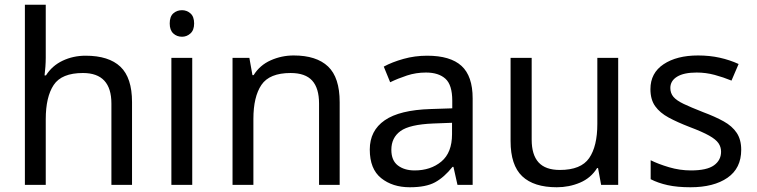

<svg xmlns="http://www.w3.org/2000/svg" viewBox="-20 -780 3192 810"><path d="M173 -537Q173 -518 171.5 -498Q170 -478 168 -462H174Q200 -503 244.5 -524Q289 -545 341 -545Q439 -545 488 -498.5Q537 -452 537 -349V0H450V-343Q450 -472 330 -472Q240 -472 206.5 -421.5Q173 -371 173 -277V0H85V-760H173Z M791 -536V0H703V-536ZM748 -737Q768 -737 783.5 -723.5Q799 -710 799 -681Q799 -653 783.5 -639Q768 -625 748 -625Q726 -625 711 -639Q696 -653 696 -681Q696 -710 711 -723.5Q726 -737 748 -737Z M1219 -546Q1315 -546 1364 -499.5Q1413 -453 1413 -349V0H1326V-343Q1326 -408 1297 -440Q1268 -472 1206 -472Q1117 -472 1083 -422Q1049 -372 1049 -278V0H961V-536H1032L1045 -463H1050Q1076 -505 1122 -525.5Q1168 -546 1219 -546Z M1782 -545Q1880 -545 1927 -502Q1974 -459 1974 -365V0H1910L1893 -76H1889Q1854 -32 1815.5 -11Q1777 10 1709 10Q1636 10 1588 -28.5Q1540 -67 1540 -149Q1540 -229 1603 -272.5Q1666 -316 1797 -320L1888 -323V-355Q1888 -422 1859 -448Q1830 -474 1777 -474Q1735 -474 1697 -461.5Q1659 -449 1626 -433L1599 -499Q1634 -518 1682 -531.5Q1730 -545 1782 -545ZM1808 -259Q1708 -255 1669.5 -227Q1631 -199 1631 -148Q1631 -103 1658.5 -82Q1686 -61 1729 -61Q1797 -61 1842 -98.5Q1887 -136 1887 -214V-262Z M2588 -536V0H2516L2503 -71H2499Q2473 -29 2427 -9.5Q2381 10 2329 10Q2232 10 2183 -36.5Q2134 -83 2134 -185V-536H2223V-191Q2223 -127 2252 -95Q2281 -63 2342 -63Q2431 -63 2465.5 -113Q2500 -163 2500 -257V-536Z M3107 -148Q3107 -70 3049 -30Q2991 10 2893 10Q2837 10 2796.5 1Q2756 -8 2725 -24V-104Q2757 -88 2802.5 -74.5Q2848 -61 2895 -61Q2962 -61 2992 -82.5Q3022 -104 3022 -140Q3022 -160 3011 -176Q3000 -192 2971.5 -208Q2943 -224 2890 -244Q2838 -264 2801 -284Q2764 -304 2744 -332Q2724 -360 2724 -404Q2724 -472 2779.5 -509Q2835 -546 2925 -546Q2974 -546 3016.5 -536.5Q3059 -527 3096 -510L3066 -440Q3032 -454 2995 -464Q2958 -474 2919 -474Q2865 -474 2836.5 -456.5Q2808 -439 2808 -409Q2808 -387 2821 -371.5Q2834 -356 2864.5 -341.5Q2895 -327 2946 -307Q2997 -288 3033 -268Q3069 -248 3088 -219.5Q3107 -191 3107 -148Z"/></svg>

Font: Noto Sans Tangsa
Style: Regular
Weight: 400
Designer: David Williams
Foundry: Google LLC
Version: Version 1.504